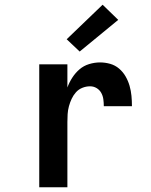

<svg xmlns="http://www.w3.org/2000/svg" viewBox="-20 -792 640 812"><path d="M146 0V-520H265V-422Q273 -444 286 -464Q299 -484 316.5 -499Q334 -514 357 -521Q380 -528 403 -528Q425 -528 446 -522Q467 -516 483.5 -502Q500 -488 511 -469Q522 -450 528 -429Q534 -408 536 -386.5Q538 -365 538 -343H419Q419 -358 417 -372.5Q415 -387 408 -399.5Q401 -412 388.5 -419.5Q376 -427 361 -427Q344 -427 328 -420.5Q312 -414 301 -401.5Q290 -389 283 -374Q276 -359 271.5 -342.5Q267 -326 266 -309Q265 -292 265 -276V0ZM317 -574 262 -626 414 -772 480 -708Z"/></svg>

Font: Iosevka SS04 Extended
Style: Bold
Weight: 700
Width: 7
Monospace: yes
Designer: Belleve Invis
Foundry: Belleve Invis
Version: Version 19.0.0; ttfautohint (v1.8.4)